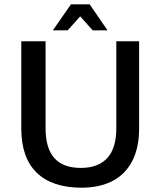

<svg xmlns="http://www.w3.org/2000/svg" viewBox="-20 -859 746 893"><path d="M359 14Q223 14 151 -55.5Q79 -125 79 -262V-667H192V-263Q192 -169 233 -123.5Q274 -78 356 -78Q436 -78 478.5 -123.5Q521 -169 521 -263V-667H627V-262Q627 -171 594.5 -109Q562 -47 502 -16.5Q442 14 359 14ZM226 -718 310 -839H397L480 -718H411L353 -783L295 -718Z"/></svg>

Font: Maven Pro Medium
Style: Regular
Weight: 500
Designer: Joe Prince
Foundry: Joe Prince
Version: Version 2.103